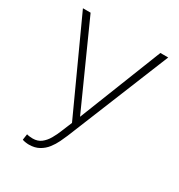

<svg xmlns="http://www.w3.org/2000/svg" viewBox="-171 -827 891 954"><g transform="rotate(30 274.5 -350.5)"><path d="M286.6 -240.7 472.2 -710.9H517.1L278.8 -124.5Q271 -106 260 -83Q249 -60.1 232.4 -38.6Q215.8 -17.1 191.4 -3.4Q167 10.3 133.3 10.3Q125 10.3 113 8.5Q101.1 6.8 95.7 3.9L100.6 -29.8Q106.4 -27.8 116.9 -26.6Q127.4 -25.4 134.8 -25.4Q163.1 -25.4 182.6 -40.3Q202.1 -55.2 216.3 -79.6Q230.5 -104 241.2 -131.3ZM71.8 -710.9 290 -225.6 303.7 -192.9 270.5 -179.7 27.8 -710.9Z"/></g></svg>

Font: Roboto Condensed ExtraLight
Style: Regular
Weight: 250
Designer: Christian Robertson
Foundry: Google
Version: Version 3.008; 2023